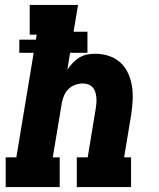

<svg xmlns="http://www.w3.org/2000/svg" viewBox="-20 -755 640 775"><path d="M3 0V-120H46L116 -542H58V-595H125L128 -615H100V-735H295L277 -627H333V-542H263L252 -474Q262 -489 274 -501.5Q286 -514 301 -523Q316 -532 332.5 -535Q349 -538 365 -538Q394 -538 420.5 -529Q447 -520 466.5 -502Q486 -484 497 -459.5Q508 -435 512.5 -408Q517 -381 515.5 -352Q514 -323 510 -295L481 -120H509V0H290V-120H334L366 -314Q368 -326 369 -337.5Q370 -349 369 -360.5Q368 -372 365 -382.5Q362 -393 355 -401.5Q348 -410 337.5 -414Q327 -418 315 -418Q300 -418 285 -413Q270 -408 258 -397Q246 -386 239.5 -371.5Q233 -357 230 -342L193 -120H221V0Z"/></svg>

Font: Iosevka Slab HvExObl
Style: Regular
Weight: 900
Width: 7
Italic angle: -9°
Monospace: yes
Designer: Belleve Invis
Foundry: Belleve Invis
Version: Version 11.1.1; ttfautohint (v1.8.3)